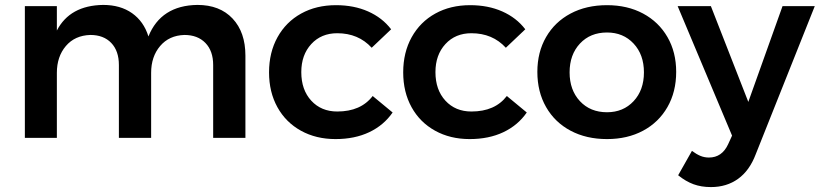

<svg xmlns="http://www.w3.org/2000/svg" viewBox="-20 -560 3330 780"><path d="M977 -334V0H846V-296Q846 -353 814.5 -385.5Q783 -418 729 -418Q667 -416 630.5 -373Q594 -330 594 -264V0H463V-296Q463 -353 432 -385.5Q401 -418 347 -418Q284 -416 247.5 -373Q211 -330 211 -264V0H81V-535H211V-436Q264 -538 399 -540Q469 -540 516.5 -506.5Q564 -473 583 -412Q634 -538 782 -540Q873 -540 925 -484.5Q977 -429 977 -334Z M1350 -425Q1285 -425 1244.5 -381Q1204 -337 1204 -267Q1204 -195 1244.5 -151Q1285 -107 1350 -107Q1446 -107 1494 -170L1575 -103Q1539 -51 1480 -23Q1421 5 1343 5Q1264 5 1202.5 -29Q1141 -63 1107 -124.5Q1073 -186 1073 -266Q1073 -347 1107.5 -409Q1142 -471 1203.5 -505Q1265 -539 1345 -539Q1418 -539 1475.5 -513.5Q1533 -488 1569 -441L1490 -366Q1436 -425 1350 -425Z M1895 -425Q1830 -425 1789.5 -381Q1749 -337 1749 -267Q1749 -195 1789.5 -151Q1830 -107 1895 -107Q1991 -107 2039 -170L2120 -103Q2084 -51 2025 -23Q1966 5 1888 5Q1809 5 1747.5 -29Q1686 -63 1652 -124.5Q1618 -186 1618 -266Q1618 -347 1652.5 -409Q1687 -471 1748.5 -505Q1810 -539 1890 -539Q1963 -539 2020.5 -513.5Q2078 -488 2114 -441L2035 -366Q1981 -425 1895 -425Z M2727 -268Q2727 -187 2691.5 -125Q2656 -63 2592.5 -29Q2529 5 2446 5Q2362 5 2298 -29Q2234 -63 2198.5 -125Q2163 -187 2163 -268Q2163 -348 2198.5 -409.5Q2234 -471 2298 -505Q2362 -539 2446 -539Q2529 -539 2592.5 -505Q2656 -471 2691.5 -409.5Q2727 -348 2727 -268ZM2294 -266Q2294 -194 2336 -149Q2378 -104 2446 -104Q2512 -104 2554 -149Q2596 -194 2596 -266Q2596 -338 2554 -383Q2512 -428 2446 -428Q2378 -428 2336 -383Q2294 -338 2294 -266Z M2868 200Q2829 200 2797.5 188.5Q2766 177 2735 152L2791 53Q2810 67 2826 73.5Q2842 80 2860 80Q2913 80 2938 26L2954 -9L2733 -535H2868L3020 -146L3159 -535H3290L3050 67Q3025 133 2978.5 166.5Q2932 200 2868 200Z"/></svg>

Font: Montserrat Medium
Style: Regular
Weight: 500
Designer: Julieta Ulanovsky
Foundry: Julieta Ulanovsky
Version: Version 6.001